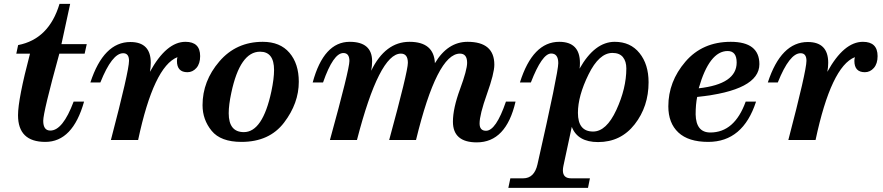

<svg xmlns="http://www.w3.org/2000/svg" viewBox="-20 -713 4496 978"><path d="M210.9 9.8Q71.8 9.8 71.8 -126Q71.8 -208.5 132.8 -439.5H63L72.3 -483.4Q229.5 -513.7 283.2 -693.4H337.4L293 -488.3H421.9L411.1 -439.5H282.2Q200.2 -142.1 200.2 -97.7Q200.2 -47.9 236.3 -47.9Q299.8 -47.9 355 -195.3H408.2Q350.6 9.8 210.9 9.8Z M683.6 0H544.9Q637.2 -352.1 637.2 -403.3Q637.2 -441.9 607.4 -441.9Q550.8 -441.9 491.2 -293H440.4Q507.8 -499 644 -499Q748 -499 748 -393.1Q748 -371.6 743.7 -347.2Q827.6 -500 924.8 -500Q999.5 -500 999.5 -427.2Q999.5 -388.7 980.5 -366.9Q961.4 -345.2 934.6 -345.2Q881.3 -345.2 881.3 -402.8Q881.3 -412.1 883.8 -421.9Q763.2 -374 683.6 0Z M1210 9.8Q1104 9.8 1057.9 -46.9Q1011.7 -103.5 1011.7 -177.2Q1011.7 -300.3 1097.4 -400.1Q1183.1 -500 1318.4 -500Q1406.7 -500 1454.3 -444.3Q1502 -388.7 1502 -296.4Q1502 -187 1427 -88.6Q1352.1 9.8 1210 9.8ZM1222.2 -40Q1317.9 -40 1362.3 -247.6Q1376 -312.5 1376 -356.4Q1376 -449.7 1304.7 -449.7Q1202.6 -449.7 1158.2 -240.2Q1145 -178.7 1145 -136.2Q1145 -40 1222.2 -40Z M2408.7 12.2Q2287.1 12.2 2287.1 -93.3Q2287.1 -160.6 2323.2 -258.8Q2359.4 -356.9 2359.4 -393.1Q2359.4 -439.9 2322.8 -439.9Q2206.1 -439.9 2099.1 0H1962.4Q2057.6 -348.6 2057.6 -393.1Q2057.6 -439.9 2022 -439.9Q1912.1 -439.9 1798.3 0H1660.6Q1759.8 -359.9 1759.8 -402.3Q1759.8 -442.9 1729 -442.9Q1677.7 -442.9 1625.5 -293H1572.8Q1628.9 -500 1761.2 -500Q1875.5 -500 1875.5 -400.9Q1875.5 -377 1870.6 -352.5Q1942.4 -500 2065.9 -500Q2190.4 -500 2195.3 -391.1Q2260.3 -500 2361.8 -500Q2498 -500 2498 -383.3Q2498 -339.4 2460.4 -234.1Q2422.9 -128.9 2422.9 -84Q2422.9 -46.9 2455.6 -46.9Q2506.3 -46.9 2557.1 -195.3H2606Q2558.1 12.2 2408.7 12.2Z M3001 -43Q3068.8 -43 3119.6 -153.1Q3170.4 -263.2 3170.4 -364.3Q3170.4 -400.4 3153.1 -421.9Q3135.7 -443.4 3099.6 -443.4Q3031.7 -443.4 2977.8 -333.7Q2923.8 -224.1 2923.8 -138.2Q2923.8 -43 3001 -43ZM2975.1 244.1H2569.3L2579.6 195.3H2645Q2701.7 195.3 2717.8 124Q2823.7 -343.8 2823.7 -391.1Q2823.7 -440.4 2787.6 -440.4Q2741.2 -440.4 2684.1 -293H2628.4Q2693.4 -500 2828.6 -500Q2934.1 -500 2934.1 -392.1Q2934.1 -373.5 2932.1 -363.3Q3009.3 -500 3111.3 -500Q3191.4 -500 3237.5 -442.6Q3283.7 -385.3 3283.7 -293.9Q3283.7 -170.4 3212.9 -79.8Q3142.1 10.7 3026.4 10.7Q2922.4 10.7 2892.6 -66.9L2850.1 130.9Q2847.2 144 2847.2 154.8Q2847.2 195.3 2888.7 195.3H2984.9Z M3587.4 9.8Q3486.8 9.8 3435.5 -38.1Q3384.3 -85.9 3384.3 -171.4Q3384.3 -297.4 3471.2 -398.7Q3558.1 -500 3702.1 -500Q3848.1 -500 3848.1 -386.2Q3848.1 -252 3531.2 -219.2Q3523.4 -181.2 3523.4 -130.4Q3525.4 -38.1 3598.1 -38.1Q3721.7 -38.1 3778.3 -195.3H3831.1Q3764.6 9.8 3587.4 9.8ZM3539.1 -263.2Q3732.4 -284.7 3732.4 -394.5Q3732.4 -453.1 3686.5 -453.1Q3593.3 -453.1 3539.1 -263.2Z M4134.3 0H3995.6Q4087.9 -352.1 4087.9 -403.3Q4087.9 -441.9 4058.1 -441.9Q4001.5 -441.9 3941.9 -293H3891.1Q3958.5 -499 4094.7 -499Q4198.7 -499 4198.7 -393.1Q4198.7 -371.6 4194.3 -347.2Q4278.3 -500 4375.5 -500Q4450.2 -500 4450.2 -427.2Q4450.2 -388.7 4431.2 -366.9Q4412.1 -345.2 4385.3 -345.2Q4332 -345.2 4332 -402.8Q4332 -412.1 4334.5 -421.9Q4213.9 -374 4134.3 0Z"/></svg>

Font: Munson
Style: Bold Italic
Weight: 700
Italic angle: -12°
Designer: Paul James MIller
Foundry: High-Logic / Made with FontCreator
Version: Version 2.10;May 5, 2019;FontCreator 11.5.0.2430 64-bit